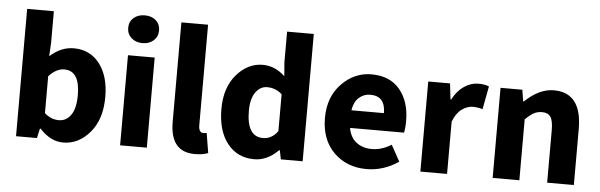

<svg xmlns="http://www.w3.org/2000/svg" viewBox="-48 -882 3291 1053"><g transform="rotate(5 1598.0 -355.0)"><path d="M325 12Q255 12 196 -53H192L180 0H65V-701H212V-529L208 -453Q269 -508 339 -508Q429 -508 481.5 -439.5Q534 -371 534 -257Q534 -134 472 -61Q410 12 325 12ZM291 -108Q332 -108 357.5 -144.5Q383 -181 383 -254Q383 -388 297 -388Q253 -388 212 -343V-140Q247 -108 291 -108Z M638 0V-496H785V0ZM711 -722Q749 -722 772.5 -701Q796 -680 796 -646Q796 -612 772 -590.5Q748 -569 711 -569Q674 -569 650 -590.5Q626 -612 626 -646Q626 -680 650 -701Q674 -722 711 -722Z M1049 12Q914 12 914 -154V-701H1061V-148Q1061 -107 1087 -107Q1097 -107 1105 -109L1123 0Q1096 12 1049 12Z M1377 12Q1284 12 1229 -57.5Q1174 -127 1174 -248Q1174 -365 1235.5 -436.5Q1297 -508 1380 -508Q1447 -508 1502 -456L1496 -532V-701H1643V0H1523L1513 -49H1509Q1448 12 1377 12ZM1415 -108Q1463 -108 1496 -153V-356Q1461 -388 1414 -388Q1376 -388 1350.5 -352.5Q1325 -317 1325 -250Q1325 -108 1415 -108Z M1995 12Q1886 12 1815 -58Q1744 -128 1744 -248Q1744 -364 1814 -436Q1884 -508 1978 -508Q2080 -508 2134.5 -442Q2189 -376 2189 -270Q2189 -229 2183 -205H1886Q1895 -153 1929.5 -126.5Q1964 -100 2015 -100Q2068 -100 2122 -133L2171 -44Q2089 12 1995 12ZM1885 -302H2064Q2064 -396 1981 -396Q1945 -396 1918.5 -372Q1892 -348 1885 -302Z M2291 0V-496H2411L2421 -409H2425Q2451 -458 2488.5 -483Q2526 -508 2566 -508Q2602 -508 2625 -498L2601 -371Q2572 -379 2547 -379Q2516 -379 2486 -357Q2456 -335 2438 -288V0Z M2689 0V-496H2809L2819 -433H2823Q2902 -508 2982 -508Q3136 -508 3136 -308V0H2989V-289Q2989 -342 2974.5 -362.5Q2960 -383 2928 -383Q2902 -383 2882 -372Q2862 -361 2836 -335V0Z"/></g></svg>

Font: Toshiba Sans
Style: Bold
Weight: 700
Designer: Paul D. Hunt
Foundry: Toshiba Corporation
Version: Version 2.020;PS 2.0;hotconv 1.0.86;makeotf.lib2.5.63406